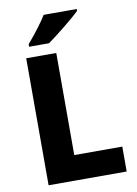

<svg xmlns="http://www.w3.org/2000/svg" viewBox="-100 -999 760 1063"><g transform="rotate(-10 280.0 -467.0)"><path d="M112 -774H224C267 -804 375 -890 408 -924V-934H222C202 -901 166 -852 112 -788ZM85 0H524V-140H254V-714H85Z"/></g></svg>

Font: Kathrein 85 Heavy
Style: Regular
Weight: 900
Designer: Lazydogs Typefoundry, based on Open Sans by Ascender Corporation
Foundry: Lazydogs Typefoundry
Version: Version 1.003;PS 001.003;hotconv 1.0.88;makeotf.lib2.5.64775